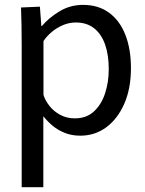

<svg xmlns="http://www.w3.org/2000/svg" viewBox="-20 -551 602 795"><path d="M69.8 -365.1Q69.8 -406.6 69.1 -446Q68.4 -485.3 67 -520L145.2 -523.4L151.2 -443.1H153.4Q182.4 -477.6 226.5 -504.2Q270.6 -530.8 323.9 -530.8Q387.1 -530.8 431.4 -498.5Q475.7 -466.2 498.9 -407.3Q522.2 -348.3 522.2 -268.5Q522.2 -185.2 495 -122.4Q467.7 -59.6 420.6 -24.4Q373.4 10.8 312.4 10.8Q276.6 10.8 247.4 -1.1Q218.1 -13.1 196.6 -31.4Q175.2 -49.7 160.8 -68.3H159.4V224H69.8ZM289.7 -60.9Q338.2 -60.9 369.2 -89.8Q400.2 -118.6 415.2 -164.9Q430.3 -211.2 430.3 -264.6Q430.3 -324.4 414.8 -367.7Q399.3 -410.9 369.1 -434.4Q338.8 -457.9 294.1 -457.9Q266.4 -457.9 240.7 -447Q214.9 -436.1 194.1 -418.5Q173.3 -400.9 160 -380.9V-158Q167.3 -134.7 184.8 -112.4Q202.3 -90.2 229.1 -75.6Q255.9 -60.9 289.7 -60.9Z"/></svg>

Font: Murecho Thin
Style: Regular
Weight: 100
Designer: Neil Summerour
Foundry: Positype
Version: Version 1.010